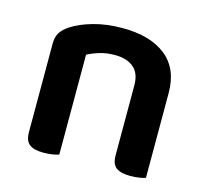

<svg xmlns="http://www.w3.org/2000/svg" viewBox="-79 -576 723 672"><g transform="rotate(15 283.0 -240.5)"><path d="M501 -309V-2Q494 1 478.5 3.5Q463 6 446 6Q411 6 394.5 -6.5Q378 -19 378 -51V-304Q378 -348 353 -368.5Q328 -389 286 -389Q255 -389 230.5 -381.5Q206 -374 187 -364V-2Q179 1 164 3.5Q149 6 131 6Q97 6 80.5 -6.5Q64 -19 64 -51V-372Q64 -396 74 -411.5Q84 -427 104 -440Q134 -460 181.5 -473.5Q229 -487 287 -487Q388 -487 444.5 -442Q501 -397 501 -309Z"/></g></svg>

Font: Baloo Bhaijaan 2 SemiBold
Style: Regular
Weight: 600
Designer: Sanskriti Dholi, Noopur Datye and Ek Type
Foundry: Ek Type
Version: Version 1.700